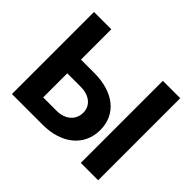

<svg xmlns="http://www.w3.org/2000/svg" viewBox="-154 -965 1203 1203"><g transform="rotate(45 447.0 -363.5)"><path d="M66.1 0H337.7C510.3 0 617.9 -94.8 617.5 -232.2C617.9 -370 510.3 -458.5 337.7 -458.5H219.5V-727.3H66.1ZM219.5 -123.6V-337H337.7C420.5 -337 465.6 -291.5 465.2 -233.7C465.6 -174 420.5 -123.6 337.7 -123.6ZM676.5 0H830.3V-727.3H676.5Z"/></g></svg>

Font: Margiela Sans
Style: Bold
Weight: 700
Designer: Stefan Endress, Andreas Faust
Version: Version 1.100;FEAKit 1.0